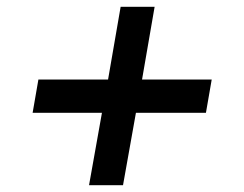

<svg xmlns="http://www.w3.org/2000/svg" viewBox="-20 -545 718 565"><path d="M242 0 280 -213H76L93 -311H298L335 -525H435L398 -311H603L586 -213H380L342 0Z"/></svg>

Font: Archivo SemiExpanded SemiBold
Style: Italic
Weight: 600
Width: 6
Italic angle: -10°
Designer: Hector Gatti
Foundry: Omnibus-Type
Version: Version 2.001